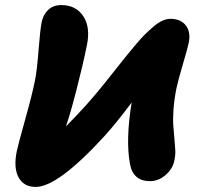

<svg xmlns="http://www.w3.org/2000/svg" viewBox="-20 -777 786 764"><path d="M122.1 -33.2Q74.2 -33.2 53.7 -71.5Q33.2 -109.9 46.9 -175.8Q51.3 -198.2 79.6 -299.3Q107.9 -400.4 119.1 -456.1Q127 -494.1 133.5 -578.4Q140.1 -662.6 146 -689.9Q152.3 -719.7 172.4 -738.3Q192.4 -756.8 224.1 -756.8Q281.7 -756.8 311 -713.1Q340.3 -669.4 326.2 -599.1Q310.1 -519.5 284.2 -418.9Q258.3 -318.4 242.2 -273.9Q326.2 -357.9 393.1 -441.9Q409.7 -462.4 436 -495.8Q462.4 -529.3 478.8 -549.6Q495.1 -569.8 517.8 -596.9Q540.5 -624 557.1 -640.4Q573.7 -656.7 592.3 -672.4Q610.8 -688 627.2 -695.1Q643.6 -702.1 658.2 -702.1Q698.7 -702.1 719.2 -676Q739.7 -649.9 731 -606.9Q727.5 -588.4 708.3 -523.4Q689 -458.5 682.1 -425.8Q673.3 -381.8 670.4 -341.6Q667.5 -301.3 669.7 -275.9Q671.9 -250.5 674.1 -223.6Q676.3 -196.8 677.5 -179.4Q678.7 -162.1 673.8 -138.2Q668 -106.4 639.6 -81.3Q611.3 -56.2 577.1 -56.2Q509.3 -56.2 497.1 -125Q479.5 -220.2 503.9 -369.1Q442.9 -287.6 397.9 -237.8Q210.9 -33.2 122.1 -33.2Z"/></svg>

Font: Shantell Sans Irregular Bouncy
Style: Italic
Weight: 800
Italic angle: -11.31°
Designer: Stephen Nixon, Anya Danilova, Shantell Martin
Foundry: Arrow Type
Version: Version 1.006;[9816181b4]